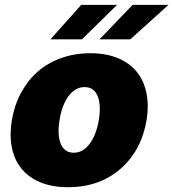

<svg xmlns="http://www.w3.org/2000/svg" viewBox="-20 -776 728 806"><path d="M265.6 9.9Q178.3 9.9 119.9 -25.4Q61.4 -60.7 38.7 -124.1Q16 -187.5 29.8 -271.3Q40.1 -333.8 68 -385.8Q95.9 -437.9 137.8 -474.8Q179.7 -511.7 236.5 -532.1Q293.3 -552.6 359.4 -552.6Q424.7 -552.6 474.4 -532.1Q524.1 -511.7 554 -474.8Q583.8 -437.9 594.6 -385.8Q605.5 -333.8 595.2 -271.3Q573.9 -143.8 485.4 -66.9Q397 9.9 265.6 9.9ZM289.8 -134.9Q327.8 -134.9 356 -171.9Q384.2 -208.8 394.9 -272.7Q405.2 -337 389.4 -373.8Q373.6 -410.5 335.2 -410.5Q296.9 -410.5 268.6 -373.6Q240.4 -336.6 230.1 -272.7Q219.5 -208.5 235.3 -171.7Q251.1 -134.9 289.8 -134.9ZM191.8 -610.8 321 -755.7H471.6L323.9 -610.8ZM397.7 -610.8 536.9 -755.7H687.5L527 -610.8Z"/></svg>

Font: Karasuma Gothic
Style: Italic
Weight: 900
Italic angle: -9.39999°
Designer: Rasmus Andersson / Ryoko Nishizuka
Foundry: Genbu
Version: Version 1.00